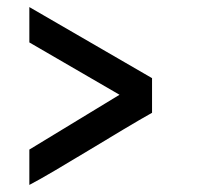

<svg xmlns="http://www.w3.org/2000/svg" viewBox="-20 -579 570 543"><path d="M318 -311 63 -156V-56C133 -92 327 -214 410 -260V-358L63 -559V-459Z"/></svg>

Font: TitilliumText22L
Style: 600 wt
Weight: 600
Designer: Campivisivi
Foundry: Campivisivi
Version: 1.000